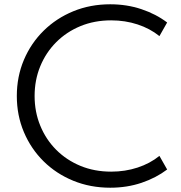

<svg xmlns="http://www.w3.org/2000/svg" viewBox="-20 -860 844 896"><path d="M494.5 16Q573 16 640.8 -7Q708.5 -30 760 -69L724 -132.5Q680 -97 622 -78Q564 -59 499 -59Q420.5 -59 355.2 -86Q290 -113 242 -161.2Q194 -209.5 167.8 -273.8Q141.5 -338 141.5 -412Q141.5 -486.5 167.8 -550.5Q194 -614.5 242 -662.8Q290 -711 355.2 -738Q420.5 -765 499 -765Q564 -765 622 -746Q680 -727 724 -691.5L760 -755Q708 -794.5 640 -817.2Q572 -840 494.5 -840Q401.5 -840 322.2 -807.5Q243 -775 183.8 -716.8Q124.5 -658.5 91.5 -580.5Q58.5 -502.5 58.5 -412Q58.5 -321.5 91.5 -243.5Q124.5 -165.5 183.5 -107.2Q242.5 -49 322 -16.5Q401.5 16 494.5 16Z"/></svg>

Font: Spartan
Style: Regular
Weight: 400
Designer: Matt Bailey, Mirko Velimirovic
Foundry: Matt Bailey
Version: Version 1.003; ttfautohint (v1.8.3)